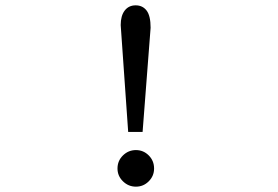

<svg xmlns="http://www.w3.org/2000/svg" viewBox="-20 -688 1040 719"><path d="M460 -194 432 -594Q432 -629 447 -648.5Q462 -668 488 -668Q514 -668 529 -648.5Q544 -629 544 -584L514 -194ZM489 11Q461 11 440.5 -9Q420 -29 420 -57Q420 -86 440.5 -106Q461 -126 489 -126Q517 -126 537 -106Q557 -86 557 -57Q557 -29 537 -9Q517 11 489 11Z"/></svg>

Font: Inconsolata UltraExpanded Thin
Style: Regular
Weight: 100
Width: 9
Monospace: yes
Designer: Raph Levien, Cyreal, Brenton Simpson
Foundry: Raph Levien, Cyreal, Google
Version: Version 3.100; ttfautohint (v1.8.4.7-5d5b)